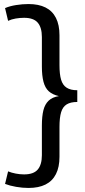

<svg xmlns="http://www.w3.org/2000/svg" viewBox="-20 -824 419 949"><path d="M121 -804Q171 -804 205 -787Q239 -770 256.5 -735.5Q274 -701 274 -650V-502Q274 -457 282 -430Q290 -403 309.5 -390.5Q329 -378 362 -378V-320Q329 -320 309.5 -308Q290 -296 282 -269Q274 -242 274 -197V-49Q274 2 256.5 36.5Q239 71 205 88Q171 105 121 105Q91 105 59.5 99.5Q28 94 5 85L20 23Q37 30 58 34Q79 38 99 38Q146 38 166.5 14Q187 -10 187 -57V-203Q187 -249 194.5 -279Q202 -309 220.5 -326.5Q239 -344 271 -349Q240 -356 221.5 -372.5Q203 -389 195 -419.5Q187 -450 187 -495V-641Q187 -688 166.5 -712Q146 -736 99 -736Q79 -736 58 -732.5Q37 -729 20 -721L5 -784Q28 -794 59.5 -799Q91 -804 121 -804Z"/></svg>

Font: Pathway Extreme
Style: Regular
Weight: 400
Designer: Eduardo Rodriguez Tunni
Foundry: Eduardo Rodriguez Tunni
Version: Version 1.001;gftools[0.9.26]